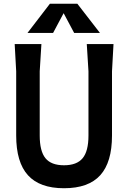

<svg xmlns="http://www.w3.org/2000/svg" viewBox="-20 -984 681 1020"><path d="M583 -750 575 -605V-264Q575 -122 512.5 -53Q450 16 320 16Q191 16 128.5 -53Q66 -122 66 -264V-605L58 -750H200L191 -605V-264Q191 -181 221.5 -143.5Q252 -106 320 -106Q388 -106 419 -143.5Q450 -181 450 -264V-605L441 -750ZM374 -809 318 -914 262 -809H126L245 -964H391L511 -809Z"/></svg>

Font: Farro Medium
Style: Regular
Weight: 500
Designer: Aceler Chua
Foundry: Grayscale Limited
Version: Version 1.101